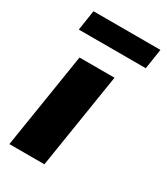

<svg xmlns="http://www.w3.org/2000/svg" viewBox="-178 -790 754 869"><g transform="rotate(30 198.5 -355.5)"><path d="M18 0 97 -498H280L201 0ZM31 -606 47 -711H397L381 -606Z"/></g></svg>

Font: Nunito Sans 10pt Black
Style: Italic
Weight: 900
Italic angle: -9°
Designer: Vernon Adams
Foundry: Vernon Adams
Version: Version 3.101;gftools[0.9.27]